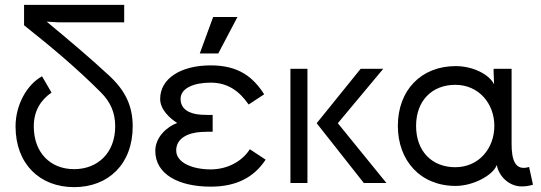

<svg xmlns="http://www.w3.org/2000/svg" viewBox="-20 -753 2225 790"><path d="M79 -649C195 -557 296 -472 395 -373C435 -333 454 -289 454 -233C454 -124 382 -57 285 -57C188 -57 119 -124 119 -233C119 -297 148 -342 192 -372L153 -439C92 -406 44 -323 44 -233C44 -78 144 17 285 17C426 17 526 -78 526 -233C526 -318 495 -381 429 -442C346 -519 261 -590 172 -664L221 -661H491V-733H79Z M1073 -96 1008 -139C975 -87 913 -56 847 -56C773 -56 705 -83 705 -134C705 -185 755 -207 808 -210C828 -211 840 -211 855 -211V-280C840 -280 828 -280 808 -281C757 -284 723 -305 723 -346C723 -391 779 -413 847 -413C915 -413 964 -380 1003 -323L1067 -365C1022 -435 963 -484 847 -484C724 -484 639 -430 639 -346C639 -302 679 -266 709 -247C670 -233 619 -191 619 -132C619 -36 715 15 847 15C952 15 1025 -23 1073 -96ZM802 -533H878L957 -683H857Z M1175 -470V0H1245V-470ZM1283 -246 1477 0H1570L1370 -246L1557 -470H1464Z M1853 -65C1758 -65 1692 -130 1692 -235C1692 -339 1758 -404 1853 -404C1951 -404 2014 -326 2014 -235C2014 -143 1951 -65 1853 -65ZM1617 -235C1617 -93 1709 12 1855 12C1927 12 2009 -32 2024 -74C2033 -26 2076 14 2126 14C2144 14 2155 12 2173 7L2157 -66C2099 -48 2085 -96 2085 -161V-470H2011V-458L2013 -406C1993 -447 1926 -481 1855 -481C1713 -481 1617 -382 1617 -235Z"/></svg>

Font: Kreadon Medium
Style: Regular
Weight: 500
Designer: kohakuno
Foundry: StudioGnu
Version: Version 1.000;Glyphs 3.1.2 (3151)